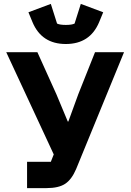

<svg xmlns="http://www.w3.org/2000/svg" viewBox="-20 -966 671 986"><path d="M147 -852 126 -903 241 -946 273 -845Q287 -838 318 -838Q349 -838 363 -845L395 -946L510 -903L489 -852Q442 -740 318 -740Q194 -740 147 -852ZM119 0V-135H241L256 -173L12 -698H172L270 -481L328 -342H331L382 -482L468 -698H617L371 -98Q348 -44 314.5 -22Q281 0 219 0Z"/></svg>

Font: Aneliza
Style: Bold
Weight: 700
Designer: Mike Abbink, Paul van der Laan, Pieter van Rosmalen
Foundry: Bold Monday
Version: Version 3.0